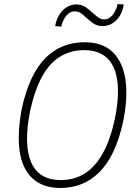

<svg xmlns="http://www.w3.org/2000/svg" viewBox="-20 -922 681 950"><path d="M279 8Q191 8 140 -40Q89 -88 77 -176Q65 -264 88 -386Q107 -472 136.5 -534Q166 -596 205.5 -635.5Q245 -675 293.5 -694Q342 -713 398 -713Q487 -713 537 -665Q587 -617 600.5 -529Q614 -441 589 -319Q570 -233 540.5 -171Q511 -109 471 -69.5Q431 -30 383 -11Q335 8 279 8ZM281 -31Q346 -31 397.5 -62.5Q449 -94 487 -160.5Q525 -227 548 -332Q582 -500 543 -587Q504 -674 395 -674Q331 -674 278.5 -642.5Q226 -611 189 -544.5Q152 -478 129 -373Q96 -205 134.5 -118Q173 -31 281 -31ZM283 -790 253 -793Q258 -823 272.5 -847.5Q287 -872 309.5 -886Q332 -900 357 -900Q385 -900 404 -886.5Q423 -873 439 -858Q452 -846 466 -836Q480 -826 496 -826Q519 -826 536.5 -847Q554 -868 562 -902L592 -900Q586 -853 556.5 -823Q527 -793 489 -793Q461 -793 442.5 -806Q424 -819 407 -834Q394 -847 380.5 -856.5Q367 -866 350 -866Q327 -866 309 -845.5Q291 -825 283 -790Z"/></svg>

Font: Nunito Sans 10pt Condensed ExtraLight
Style: Italic
Weight: 250
Width: 3
Italic angle: -9°
Designer: Vernon Adams
Foundry: Vernon Adams
Version: Version 3.101;gftools[0.9.27]